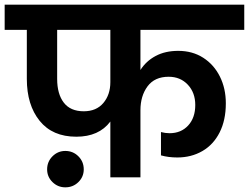

<svg xmlns="http://www.w3.org/2000/svg" viewBox="-41 -760 1067 823"><path d="M561 -632V-460Q585 -498 626 -520Q667 -542 723 -542Q784 -542 830 -512.5Q876 -483 901.5 -432Q927 -381 927 -317Q927 -245 900.5 -192.5Q874 -140 826.5 -112.5Q779 -85 719 -85Q681 -85 649 -94V-194Q667 -189 686 -189Q735 -189 765.5 -222Q796 -255 796 -310Q796 -363 764 -397Q732 -431 682 -431Q622 -431 591.5 -390Q561 -349 561 -287V0H432V-239Q383 -174 286 -174Q184 -174 129 -242Q74 -310 74 -422V-632H-21V-740H1006V-632ZM432 -632H204V-422Q204 -357 232.5 -320Q261 -283 318 -283Q372 -283 402 -318.5Q432 -354 432 -408ZM318 -34Q318 -2 295 20.5Q272 43 239 43Q207 43 184 20.5Q161 -2 161 -34Q161 -67 184 -90Q207 -113 239 -113Q272 -113 295 -90Q318 -67 318 -34Z"/></svg>

Font: Fz Poppins SemBd
Style: Regular
Weight: 600
Designer: Ninad Kale (Devanagari), Jonny Pinhorn (Latin)
Foundry: Indian Type Foundry
Version: Vit hóa bi Vntype.Com & FontZin.Com